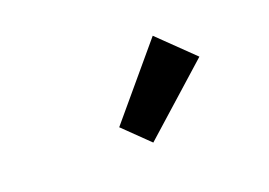

<svg xmlns="http://www.w3.org/2000/svg" viewBox="-54 -1048 733 523"><g transform="rotate(-20 313.0 -787.0)"><path d="M317 -650 515 -827 415 -924 244 -721Z"/></g></svg>

Font: Noto Sans JP
Style: Bold
Weight: 700
Designer: Ryoko NISHIZUKA 西塚涼子 (kana, bopomofo & ideographs); Paul D. Hunt (Latin, Greek & Cyrillic); Sandoll Communications 산돌커뮤니
Foundry: Adobe
Version: Version 2.004;hotconv 1.0.118;makeotfexe 2.5.65603